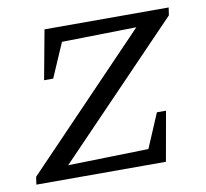

<svg xmlns="http://www.w3.org/2000/svg" viewBox="-64 -594 711 664"><g transform="rotate(-10 291.5 -262.0)"><path d="M565 -497 132 -47 415 -54 466 -174H498L467 0H12L16 -27L447 -476L185 -471L133 -351H101L133 -524H569Z"/></g></svg>

Font: Piazzolla SC
Style: Italic
Weight: 400
Italic angle: -11.3°
Designer: Juan Pablo del Peral
Foundry: Huerta Tipografica
Version: Version 1.330